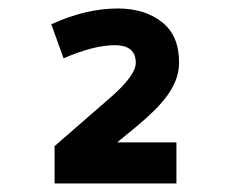

<svg xmlns="http://www.w3.org/2000/svg" viewBox="-20 -736 563 457"><path d="M109.9 -299.3V-388.2L237.3 -499Q303.2 -555.2 303.2 -586.4Q303.2 -628.4 253.4 -628.4Q203.1 -628.4 131.3 -597.2L102.1 -678.2Q184.1 -715.8 260.7 -715.8Q324.2 -715.8 365.2 -683.6Q406.2 -651.9 406.2 -587.4Q406.2 -566.9 399.4 -547.9Q392.6 -528.8 379.2 -510Q365.7 -491.2 346.4 -472.2Q327.1 -453.1 302.2 -432.6L258.8 -397H399.9V-299.3Z"/></svg>

Font: Ride
Style: Bold
Weight: 700
Version: Version 3.000